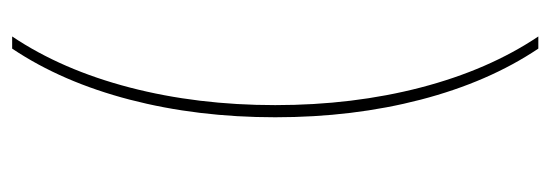

<svg xmlns="http://www.w3.org/2000/svg" viewBox="-315 -467 906 316"><g transform="rotate(-90 138.0 -309.0)"><path d="M123 -309Q123 -181 152 -69.5Q181 42 236 124H216Q161 42 132 -69.5Q103 -181 103 -309Q103 -437 132 -548.5Q161 -660 216 -742H236Q181 -660 152 -548.5Q123 -437 123 -309Z"/></g></svg>

Font: Gontserrat Thin
Style: Regular
Weight: 250
Designer: Julieta Ulanovsky
Foundry: Julieta Ulanovsky
Version: Version 6.001